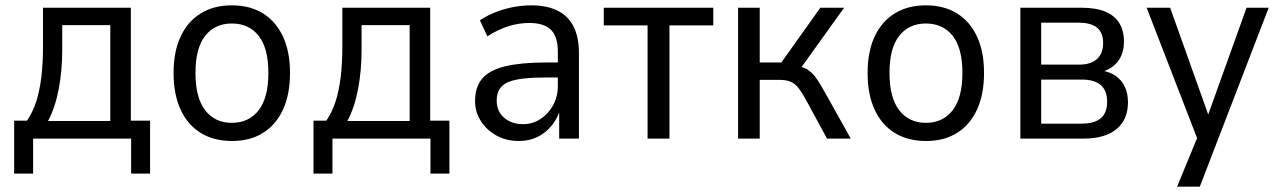

<svg xmlns="http://www.w3.org/2000/svg" viewBox="-20 -519 4792 719"><path d="M33 131V-67H81Q104 -101 116.5 -141.5Q129 -182 135 -232Q141 -282 141 -345V-490H470V-67H542V131H471V0H104V131ZM160 -66H393V-425H213V-332Q213 -255 200 -186Q187 -117 160 -66Z M849 9Q781 9 732 -21Q683 -51 656.5 -108Q630 -165 630 -246Q630 -326 656.5 -382.5Q683 -439 732 -469Q781 -499 848 -499Q916 -499 964.5 -469Q1013 -439 1039.5 -382.5Q1066 -326 1066 -246Q1066 -165 1039.5 -108Q1013 -51 964.5 -21Q916 9 849 9ZM848 -59Q912 -59 948.5 -106Q985 -153 985 -246Q985 -339 948.5 -385Q912 -431 848 -431Q785 -431 748.5 -385Q712 -339 712 -246Q712 -153 748.5 -106Q785 -59 848 -59Z M1154 131V-67H1202Q1225 -101 1237.5 -141.5Q1250 -182 1256 -232Q1262 -282 1262 -345V-490H1591V-67H1663V131H1592V0H1225V131ZM1281 -66H1514V-425H1334V-332Q1334 -255 1321 -186Q1308 -117 1281 -66Z M1923 9Q1876 9 1839 -11.5Q1802 -32 1780.5 -66Q1759 -100 1759 -140Q1759 -194 1786.5 -225.5Q1814 -257 1873 -271Q1932 -285 2026 -285H2082V-229H2032Q1979 -229 1942 -225Q1905 -221 1883 -211.5Q1861 -202 1850.5 -185Q1840 -168 1840 -143Q1840 -102 1868 -78Q1896 -54 1939 -54Q1974 -54 2003.5 -73Q2033 -92 2051 -124.5Q2069 -157 2069 -197V-326Q2069 -382 2043 -407.5Q2017 -433 1962 -433Q1923 -433 1884.5 -421Q1846 -409 1805 -383L1777 -443Q1804 -461 1836 -473.5Q1868 -486 1902 -492.5Q1936 -499 1969 -499Q2027 -499 2067 -479.5Q2107 -460 2127.5 -420.5Q2148 -381 2148 -319V0H2074V-109H2078Q2067 -74 2045 -47.5Q2023 -21 1992.5 -6Q1962 9 1923 9Z M2405 0V-424H2241V-490H2651V-424H2487V0Z M2744 0V-490H2825V-285H2906L3052 -490H3141L2971 -253L2953 -275Q2981 -271 2999.5 -261Q3018 -251 3033.5 -230.5Q3049 -210 3068 -175L3166 0H3077L2995 -151Q2981 -176 2969 -191Q2957 -206 2940.5 -213Q2924 -220 2897 -220H2825V0Z M3448 9Q3380 9 3331 -21Q3282 -51 3255.5 -108Q3229 -165 3229 -246Q3229 -326 3255.5 -382.5Q3282 -439 3331 -469Q3380 -499 3447 -499Q3515 -499 3563.5 -469Q3612 -439 3638.5 -382.5Q3665 -326 3665 -246Q3665 -165 3638.5 -108Q3612 -51 3563.5 -21Q3515 9 3448 9ZM3447 -59Q3511 -59 3547.5 -106Q3584 -153 3584 -246Q3584 -339 3547.5 -385Q3511 -431 3447 -431Q3384 -431 3347.5 -385Q3311 -339 3311 -246Q3311 -153 3347.5 -106Q3384 -59 3447 -59Z M3801 0V-490H4030Q4084 -490 4119 -475.5Q4154 -461 4171.5 -432.5Q4189 -404 4189 -363Q4189 -319 4166.5 -289.5Q4144 -260 4103 -249L4104 -255Q4137 -250 4159 -234Q4181 -218 4192.5 -193.5Q4204 -169 4204 -136Q4204 -71 4161 -35.5Q4118 0 4038 0ZM3879 -56H4031Q4078 -56 4102 -76Q4126 -96 4126 -138Q4126 -180 4102 -200.5Q4078 -221 4032 -221H3879ZM3879 -277H4021Q4065 -277 4088 -298Q4111 -319 4111 -358Q4111 -397 4088 -415.5Q4065 -434 4020 -434H3879Z M4388 180 4474 -29V27L4274 -490H4362L4511 -72H4498L4648 -490H4731L4473 180Z"/></svg>

Font: Nunito Sans 10pt SemiCondensed
Style: Regular
Weight: 400
Width: 4
Designer: Vernon Adams
Foundry: Vernon Adams
Version: Version 3.101;gftools[0.9.27]